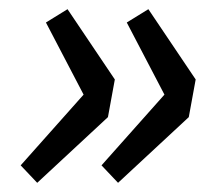

<svg xmlns="http://www.w3.org/2000/svg" viewBox="-20 -460 479 418"><path d="M61 -62 215 -205 230 -287 127 -440 80 -411 162 -254 25 -100ZM237 -62 391 -205 406 -287 303 -440 256 -411 338 -254 201 -100Z"/></svg>

Font: Source Sans Pro Semibold
Style: Italic
Weight: 600
Italic angle: -11°
Designer: Paul D. Hunt
Foundry: Adobe Systems Incorporated
Version: Version 3.006;hotconv 1.0.111;makeotfexe 2.5.65597